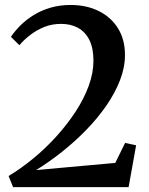

<svg xmlns="http://www.w3.org/2000/svg" viewBox="-20 -772 616 792"><path d="M15.5 -46Q67 -77 117.8 -118.8Q168.5 -160.5 213 -209.8Q257.5 -259 292 -311.8Q326.5 -364.5 346 -418Q365.5 -471.5 365.5 -521.5Q365.5 -573 348.8 -606.8Q332 -640.5 302 -657Q272 -673.5 232 -673.5Q194.5 -673.5 162.8 -660.8Q131 -648 105 -628Q79 -608 60 -585.5L25 -620Q41.5 -644.5 65 -667.8Q88.5 -691 119.2 -710Q150 -729 188 -740.2Q226 -751.5 271 -751.5Q337 -751.5 387.8 -726.2Q438.5 -701 467 -654.8Q495.5 -608.5 495.5 -545.5Q495.5 -494 475 -441Q454.5 -388 418.5 -336Q382.5 -284 335.5 -235.8Q288.5 -187.5 235.5 -145.5Q182.5 -103.5 129 -70.5L455.5 -100L496 -182.5L541.5 -172.5L510.5 0H34Z"/></svg>

Font: Merriweather 72pt SemiBold
Style: Regular
Weight: 600
Version: Version 2.100